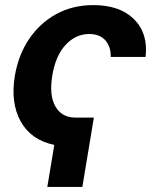

<svg xmlns="http://www.w3.org/2000/svg" viewBox="-20 -573 626 765"><path d="M354 -104.5 308.1 171.9H168.5L196.3 4.4Q103.5 -15.1 62.5 -89.1Q21.5 -163.1 39.1 -270.5Q53.2 -354 95.9 -417.5Q138.7 -481 204.1 -516.8Q269.5 -552.7 352.1 -552.7Q457.5 -552.7 514.2 -496.3Q570.8 -439.9 560.1 -346.2H421.4Q421.9 -387.2 399.7 -412.4Q377.4 -437.5 335.4 -437.5Q281.7 -437.5 241.7 -394.5Q201.7 -351.6 188.5 -272.9Q175.3 -193.4 200.7 -148.9Q226.1 -104.5 280.3 -104.5Z"/></svg>

Font: Inter
Style: Bold Italic
Weight: 700
Italic angle: -9.39999°
Designer: Rasmus Andersson
Foundry: rsms
Version: Version 4.001;git-9221beed3